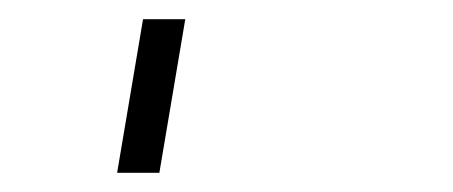

<svg xmlns="http://www.w3.org/2000/svg" viewBox="-20 34 472 200"><path d="M146 214 173 54H129L102 214Z"/></svg>

Font: Iosevka Sparkle Extralight
Style: Italic
Weight: 200
Italic angle: -9°
Designer: Belleve Invis
Foundry: Belleve Invis
Version: Version 4.5.0; ttfautohint (v1.8.3)